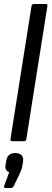

<svg xmlns="http://www.w3.org/2000/svg" viewBox="-27 -703 257 956"><path d="M34 0Q24 0 25 -10L130 -673Q132 -683 141 -683H202Q211 -683 209 -673L104 -10Q103 0 94 0ZM0 233Q-10 233 -6 222L19 154Q-5 147 1 115L4 98Q10 59 48 59Q70 59 80.5 70Q91 81 88 101L85 118Q84 129 80 140Q76 151 70 164L42 222Q37 233 29 233Z"/></svg>

Font: Sofia Sans Condensed Medium
Style: Italic
Weight: 500
Italic angle: -9°
Designer: Botio Nikoltchev, Ani Petrova
Foundry: lettersoup
Version: Version 4.101; ttfautohint (v1.8.4.7-5d5b)